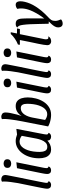

<svg xmlns="http://www.w3.org/2000/svg" viewBox="975 -1769 994 2984"><g transform="rotate(-90 1472.0 -277.0)"><path d="M89 20Q61 20 46 4Q31 -12 31 -39Q31 -47 32 -56.5Q33 -66 35.5 -83Q38 -100 44 -130Q50 -160 59.5 -207.5Q69 -255 83.5 -325.5Q98 -396 118 -494Q128 -550 135.5 -609Q143 -668 143 -708Q143 -719 142.5 -727.5Q142 -736 140 -743Q146 -748 156.5 -751Q167 -754 179 -754Q202 -754 223 -739.5Q244 -725 244 -687Q244 -680 239.5 -655.5Q235 -631 228.5 -598Q222 -565 215.5 -531.5Q209 -498 204 -473Q179 -352 163.5 -276Q148 -200 139.5 -156.5Q131 -113 127.5 -92.5Q124 -72 123 -64.5Q122 -57 122 -51Q122 -37 128.5 -29.5Q135 -22 148 -21Q145 -7 136 2Q127 11 115 15.5Q103 20 89 20Z M317 20Q289 20 274.5 4Q260 -12 260 -39Q260 -49 261.5 -62.5Q263 -76 265.5 -90.5Q268 -105 270.5 -118Q273 -131 275 -141L350 -510L442 -520L356 -93Q355 -85 353 -72Q351 -59 351 -51Q351 -37 357.5 -29.5Q364 -22 377 -21Q372 0 355 10Q338 20 317 20ZM420 -600Q392 -600 373.5 -614.5Q355 -629 355 -658Q355 -689 374.5 -703.5Q394 -718 422 -718Q451 -718 470 -703.5Q489 -689 489 -660Q489 -629 469 -614.5Q449 -600 420 -600Z M642 20Q593 20 562.5 -4.5Q532 -29 518 -71Q504 -113 504 -167Q504 -241 523.5 -306.5Q543 -372 579 -422.5Q615 -473 664 -501.5Q713 -530 771 -530Q819 -530 874 -509L961 -520L879 -93Q878 -84 876 -72Q874 -60 874 -51Q874 -37 880.5 -29.5Q887 -22 900 -21Q896 -7 887 2Q878 11 866 15.5Q854 20 839 20Q813 20 796.5 5.5Q780 -9 779 -37Q753 -12 718 4Q683 20 642 20ZM682 -39Q722 -39 747.5 -65.5Q773 -92 788 -131.5Q803 -171 810 -208L853 -436Q832 -453 808 -461.5Q784 -470 764 -470Q733 -470 707.5 -454Q682 -438 662.5 -409Q643 -380 629.5 -340.5Q616 -301 609.5 -254.5Q603 -208 603 -158Q603 -108 619.5 -73.5Q636 -39 682 -39Z M1178 20Q1150 20 1117 14.5Q1084 9 1053 -1.5Q1022 -12 999 -26L1078 -430L1151 -420Q1178 -473 1219 -501.5Q1260 -530 1315 -530Q1365 -530 1394.5 -505Q1424 -480 1437 -437.5Q1450 -395 1450 -343Q1450 -280 1433.5 -216Q1417 -152 1383.5 -98.5Q1350 -45 1298.5 -12.5Q1247 20 1178 20ZM1190 -40Q1221 -40 1246.5 -56Q1272 -72 1291.5 -101Q1311 -130 1324.5 -169.5Q1338 -209 1344.5 -255.5Q1351 -302 1351 -352Q1351 -399 1335.5 -425Q1320 -451 1282 -451Q1250 -451 1225.5 -435Q1201 -419 1183.5 -392.5Q1166 -366 1154.5 -334.5Q1143 -303 1137 -271L1100 -73Q1121 -57 1144.5 -48.5Q1168 -40 1190 -40ZM1151 -410 1078 -430Q1086 -471 1094.5 -522.5Q1103 -574 1109 -623.5Q1115 -673 1115 -708Q1115 -719 1114.5 -727.5Q1114 -736 1112 -743Q1118 -748 1128.5 -751Q1139 -754 1151 -754Q1174 -754 1195 -739.5Q1216 -725 1216 -687Q1216 -658 1207.5 -612Q1199 -566 1184.5 -513.5Q1170 -461 1151 -410Z M1570 20Q1542 20 1527.5 4Q1513 -12 1513 -39Q1513 -49 1514.5 -62.5Q1516 -76 1518.5 -90.5Q1521 -105 1523.5 -118Q1526 -131 1528 -141L1603 -510L1695 -520L1609 -93Q1608 -85 1606 -72Q1604 -59 1604 -51Q1604 -37 1610.5 -29.5Q1617 -22 1630 -21Q1625 0 1608 10Q1591 20 1570 20ZM1673 -600Q1645 -600 1626.5 -614.5Q1608 -629 1608 -658Q1608 -689 1627.5 -703.5Q1647 -718 1675 -718Q1704 -718 1723 -703.5Q1742 -689 1742 -660Q1742 -629 1722 -614.5Q1702 -600 1673 -600Z M1811 20Q1783 20 1768 4Q1753 -12 1753 -39Q1753 -47 1754 -56.5Q1755 -66 1757.5 -83Q1760 -100 1766 -130Q1772 -160 1781.5 -207.5Q1791 -255 1805.5 -325.5Q1820 -396 1840 -494Q1850 -550 1857.5 -609Q1865 -668 1865 -708Q1865 -719 1864.5 -727.5Q1864 -736 1862 -743Q1868 -748 1878.5 -751Q1889 -754 1901 -754Q1924 -754 1945 -739.5Q1966 -725 1966 -687Q1966 -680 1961.5 -655.5Q1957 -631 1950.5 -598Q1944 -565 1937.5 -531.5Q1931 -498 1926 -473Q1901 -352 1885.5 -276Q1870 -200 1861.5 -156.5Q1853 -113 1849.5 -92.5Q1846 -72 1845 -64.5Q1844 -57 1844 -51Q1844 -37 1850.5 -29.5Q1857 -22 1870 -21Q1867 -7 1858 2Q1849 11 1837 15.5Q1825 20 1811 20Z M2039 20Q2011 20 1996.5 4Q1982 -12 1982 -39Q1982 -49 1983.5 -62.5Q1985 -76 1987.5 -90.5Q1990 -105 1992.5 -118Q1995 -131 1997 -141L2072 -510L2164 -520L2078 -93Q2077 -85 2075 -72Q2073 -59 2073 -51Q2073 -37 2079.5 -29.5Q2086 -22 2099 -21Q2094 0 2077 10Q2060 20 2039 20ZM2142 -600Q2114 -600 2095.5 -614.5Q2077 -629 2077 -658Q2077 -689 2096.5 -703.5Q2116 -718 2144 -718Q2173 -718 2192 -703.5Q2211 -689 2211 -660Q2211 -629 2191 -614.5Q2171 -600 2142 -600Z M2319 21Q2297 21 2279.5 5Q2262 -11 2262 -41Q2262 -61 2268.5 -98.5Q2275 -136 2283.5 -179Q2292 -222 2301 -261Q2310 -300 2314 -323L2342 -465H2268L2272 -495Q2318 -513 2361.5 -542.5Q2405 -572 2436 -607H2463L2444 -510H2522L2513 -465H2433L2362 -116Q2358 -100 2356 -87.5Q2354 -75 2353 -64Q2352 -39 2361.5 -28.5Q2371 -18 2399 -24Q2392 -9 2380.5 1Q2369 11 2354 16Q2339 21 2319 21Z M2596 200Q2568 200 2553 180.5Q2538 161 2538 130Q2538 103 2553 76.5Q2568 50 2590 26Q2612 2 2631 -16L2595 -17Q2593 -99 2591.5 -170.5Q2590 -242 2587.5 -303.5Q2585 -365 2578 -415Q2573 -454 2564.5 -474Q2556 -494 2537 -505Q2544 -517 2558.5 -523.5Q2573 -530 2595 -530Q2626 -530 2643 -517.5Q2660 -505 2667.5 -479.5Q2675 -454 2676 -415Q2677 -398 2677.5 -369Q2678 -340 2678.5 -293Q2679 -246 2678 -171L2677 -86Q2720 -143 2755 -203Q2790 -263 2811.5 -325Q2833 -387 2833 -447Q2833 -461 2831.5 -475.5Q2830 -490 2826 -505Q2838 -516 2855 -523Q2872 -530 2891 -530Q2910 -530 2921.5 -521Q2933 -512 2938.5 -495.5Q2944 -479 2944 -458Q2944 -425 2935 -387Q2926 -349 2908 -306Q2890 -263 2860.5 -217Q2831 -171 2790.5 -122.5Q2750 -74 2697 -25Q2668 1 2653.5 24Q2639 47 2639 86Q2639 107 2646.5 131Q2654 155 2663 174Q2652 186 2634.5 193Q2617 200 2596 200Z"/></g></svg>

Font: Sansita Swashed Light Light
Style: Regular
Weight: 300
Version: Version 1.003